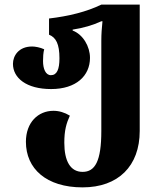

<svg xmlns="http://www.w3.org/2000/svg" viewBox="-20 -556 695 830"><path d="M337 254C491 254 584 162 584 10V-536H418C354 -505 277 -486 192 -476V-406C222 -394 237 -366 237 -304C237 -256 226 -231 200 -231C177 -231 166 -259 166 -292C166 -309 167 -328 171 -343C154 -351 132 -355 119 -355C60 -355 36 -314 36 -280C36 -219 94 -171 201 -171C309 -171 369 -228 369 -306C369 -355 339 -407 294 -424V-428C340 -435 381 -447 418 -464H423C420 -436 418 -409 418 -380V10C418 141 391 187 337 187C284 187 258 140 258 61C258 7 267 -23 282 -56C259 -70 235 -77 211 -77C145 -77 92 -27 92 57C92 173 180 254 337 254Z"/></svg>

Font: Noto Serif Georgian SemiCondensed ExtraBold
Style: Regular
Weight: 800
Width: 4
Designer: Monotype Design Team, Akaki Razmadze
Foundry: Google LLC
Version: Version 2.003